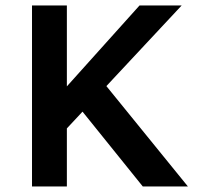

<svg xmlns="http://www.w3.org/2000/svg" viewBox="-20 -674 711 694"><path d="M195.3 -181.6 131.8 -261.7 484.4 -654.3H636.7ZM95.7 0V-654.3H221.7V0ZM496.1 0 237.3 -321.3 334 -400.4 659.2 0Z"/></svg>

Font: Sen SemiBold
Style: Regular
Weight: 600
Designer: Kosal Sen, Philatype
Foundry: Philatype
Version: Version 2.000;gftools[0.9.31]